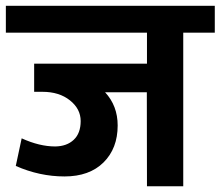

<svg xmlns="http://www.w3.org/2000/svg" viewBox="-35 -649 768 669"><path d="M375 -211.9Q375 -131.8 325.7 -83Q276.4 -34.2 189.7 -34.2Q103 -34.2 20 -70.8L40.5 -167Q102.5 -138.7 157.2 -138.7Q197.8 -139.2 221.9 -161.9Q246.1 -184.6 246.1 -227.1Q246.1 -269.5 208.7 -299.3Q171.4 -329.1 112.8 -329.1H84V-427.2H477.1V-535.2H-14.6V-628.9H713.4V-535.2H603.5V0H477.1L476.6 -327.6H331.1Q375 -280.3 375 -211.9Z"/></svg>

Font: Yantramanav
Style: Bold
Weight: 700
Version: Version 1.001;PS 1.0;hotconv 1.0.72;makeotf.lib2.5.5900; ttf